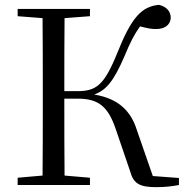

<svg xmlns="http://www.w3.org/2000/svg" viewBox="-20 -765 769 794"><path d="M518 -57C532 -5 558 9 627 9C663 9 695 5 720 0V-29L612 -37L546 -227C522 -304 472 -357 370 -374C420 -393 450 -429 495 -533C518 -589 535 -622 559 -656C586 -649 607 -644 627 -645C667 -645 686 -668 686 -692C686 -717 669 -738 637 -745C566 -738 524 -694 465 -546C410 -410 377 -388 298 -388H246C246 -495 246 -593 247 -690L352 -698V-728H53V-698L156 -690C157 -591 157 -491 157 -391V-337C157 -236 157 -137 156 -39L53 -30V0H352V-30L247 -39C246 -136 246 -237 246 -357H301C386 -357 426 -326 458 -233Z"/></svg>

Font: Noto Serif CJK TC
Style: Regular
Weight: 400
Designer: Ryoko NISHIZUKA 西塚涼子 (kana & ideographs); Frank Grießhammer (Latin, Greek & Cyrillic); Wenlong ZHANG 张文龙 (bopomofo); San
Foundry: Adobe
Version: Version 2.001;hotconv 1.1.0;makeotfexe 2.6.0